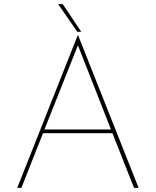

<svg xmlns="http://www.w3.org/2000/svg" viewBox="-20 -904 749 924"><path d="M521 -263H187L83 0H63L354 -734H356L647 0H625ZM514 -281 355 -686 194 -281ZM282 -884 371 -751H352L260 -884Z"/></svg>

Font: Josefin Sans Thin
Style: Regular
Weight: 250
Designer: Santiago Orozco
Foundry: Typemade
Version: Version 2.000